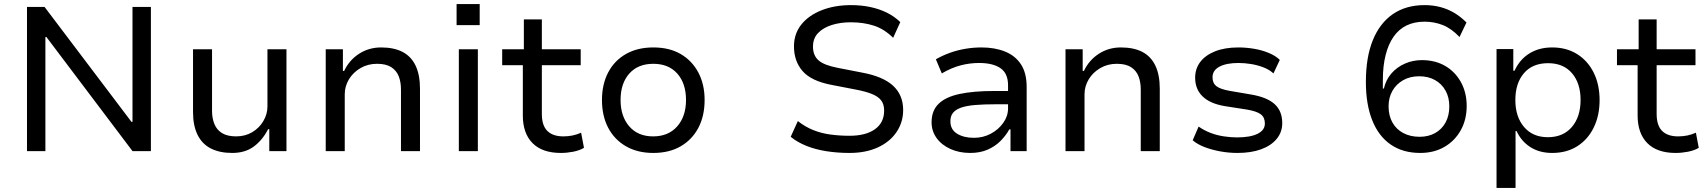

<svg xmlns="http://www.w3.org/2000/svg" viewBox="-20 -739 8355 939"><path d="M112 0V-705H198L623 -143H628V-705H718V0H628L207 -558H202V0Z M1116 9Q1054 9 1011 -13Q968 -35 946 -80Q924 -125 924 -191V-498H1017V-196Q1017 -161 1028.5 -132.5Q1040 -104 1066 -88Q1092 -72 1135 -72Q1179 -72 1213.5 -92.5Q1248 -113 1268 -147Q1288 -181 1288 -218V-498H1381V0H1297V-107H1291Q1264 -54 1221.5 -22.5Q1179 9 1116 9Z M1573 0V-498H1657V-392H1663Q1688 -445 1736 -476Q1784 -507 1844 -507Q1907 -507 1949 -485Q1991 -463 2012.5 -418Q2034 -373 2034 -305V0H1941V-301Q1941 -338 1930 -366Q1919 -394 1893.5 -410.5Q1868 -427 1824 -427Q1779 -427 1743 -406Q1707 -385 1686.5 -351Q1666 -317 1666 -278V0Z M2213 -616V-719H2326V-616ZM2224 0V-498H2317V0Z M2723 9Q2632 9 2584.5 -39Q2537 -87 2537 -174V-420H2436V-498H2542V-644H2630V-498H2820V-420H2630V-182Q2630 -125 2657 -98.5Q2684 -72 2735 -72Q2759 -72 2780.5 -76.5Q2802 -81 2822 -90L2836 -16Q2814 -3 2783.5 3Q2753 9 2723 9Z M3175 9Q3098 9 3041.5 -23.5Q2985 -56 2954.5 -114Q2924 -172 2924 -250Q2924 -327 2954.5 -385Q2985 -443 3041.5 -475Q3098 -507 3175 -507Q3253 -507 3308.5 -475Q3364 -443 3395 -385Q3426 -327 3426 -250Q3426 -172 3395.5 -114Q3365 -56 3309 -23.5Q3253 9 3175 9ZM3174 -72Q3249 -72 3292 -121Q3335 -170 3335 -250Q3335 -331 3292.5 -379Q3250 -427 3175 -427Q3100 -427 3057.5 -379Q3015 -331 3015 -250Q3015 -170 3057.5 -121Q3100 -72 3174 -72Z M4135 9Q4075 9 4021.5 0.5Q3968 -8 3924 -25.5Q3880 -43 3847 -70L3882 -147Q3917 -119 3957 -103Q3997 -87 4041.5 -81Q4086 -75 4135 -75Q4214 -75 4259 -107Q4304 -139 4304 -198Q4304 -229 4289.5 -248Q4275 -267 4244 -279.5Q4213 -292 4165 -301L4046 -324Q3947 -343 3905 -391.5Q3863 -440 3863 -512Q3863 -574 3899 -619Q3935 -664 3998.5 -689Q4062 -714 4142 -714Q4193 -714 4237 -704.5Q4281 -695 4317.5 -677Q4354 -659 4383 -631L4348 -554Q4305 -597 4254 -613.5Q4203 -630 4141 -630Q4089 -630 4047 -616.5Q4005 -603 3980.5 -577Q3956 -551 3956 -511Q3956 -468 3983 -444Q4010 -420 4078 -407L4196 -384Q4299 -365 4348 -319.5Q4397 -274 4397 -201Q4397 -141 4364.5 -93Q4332 -45 4273 -18Q4214 9 4135 9Z M4725 9Q4671 9 4628 -10.5Q4585 -30 4560.5 -64Q4536 -98 4536 -141Q4536 -198 4570.5 -231.5Q4605 -265 4673 -279.5Q4741 -294 4841 -294H4925V-229H4847Q4791 -229 4749.5 -225.5Q4708 -222 4681.5 -213Q4655 -204 4641.5 -188Q4628 -172 4628 -146Q4628 -105 4661 -85Q4694 -65 4743 -65Q4788 -65 4825.5 -85Q4863 -105 4886.5 -138Q4910 -171 4910 -209V-322Q4910 -380 4873 -405.5Q4836 -431 4768 -431Q4723 -431 4678.5 -419.5Q4634 -408 4586 -380L4557 -449Q4590 -468 4626.5 -481Q4663 -494 4702 -500.5Q4741 -507 4780 -507Q4845 -507 4895 -487Q4945 -467 4973 -424.5Q5001 -382 5001 -314V0H4922V-106H4916Q4900 -77 4874 -50.5Q4848 -24 4811 -7.5Q4774 9 4725 9Z M5191 0V-498H5275V-392H5281Q5306 -445 5354 -476Q5402 -507 5462 -507Q5525 -507 5567 -485Q5609 -463 5630.5 -418Q5652 -373 5652 -305V0H5559V-301Q5559 -338 5548 -366Q5537 -394 5511.5 -410.5Q5486 -427 5442 -427Q5397 -427 5361 -406Q5325 -385 5304.5 -351Q5284 -317 5284 -278V0Z M6032 9Q5990 9 5948.5 1.5Q5907 -6 5871.5 -19.5Q5836 -33 5813 -53L5842 -120Q5869 -101 5900.5 -89Q5932 -77 5966 -72Q6000 -67 6030 -67Q6094 -67 6130 -84.5Q6166 -102 6166 -135Q6166 -165 6146 -180Q6126 -195 6079 -203L5970 -220Q5898 -232 5861.5 -267.5Q5825 -303 5825 -359Q5825 -403 5850 -436Q5875 -469 5922.5 -488Q5970 -507 6037 -507Q6074 -507 6113 -500.5Q6152 -494 6185.5 -480Q6219 -466 6239 -446L6208 -380Q6187 -399 6158 -410Q6129 -421 6097.5 -426Q6066 -431 6037 -431Q5978 -431 5944 -413Q5910 -395 5910 -361Q5910 -332 5929 -317.5Q5948 -303 5992 -295L6097 -277Q6176 -264 6213.5 -230Q6251 -196 6251 -137Q6251 -93 6224 -60Q6197 -27 6148 -9Q6099 9 6032 9Z M6926 9Q6841 9 6781.5 -32Q6722 -73 6691 -151Q6660 -229 6660 -338Q6660 -459 6694 -542.5Q6728 -626 6792 -670Q6856 -714 6947 -714Q6988 -714 7024 -704.5Q7060 -695 7091.5 -676.5Q7123 -658 7152 -629L7118 -558Q7078 -600 7036 -616.5Q6994 -633 6947 -633Q6897 -633 6859 -614.5Q6821 -596 6795.5 -559.5Q6770 -523 6756.5 -469.5Q6743 -416 6743 -347V-306H6748Q6758 -349 6785 -380Q6812 -411 6851 -428Q6890 -445 6934 -445Q6999 -445 7048 -416.5Q7097 -388 7125 -337Q7153 -286 7153 -221Q7153 -154 7124 -102Q7095 -50 7044 -20.5Q6993 9 6926 9ZM6923 -70Q6966 -70 6999 -88.5Q7032 -107 7050 -140.5Q7068 -174 7068 -219Q7068 -263 7049.5 -296Q7031 -329 6998 -347.5Q6965 -366 6921 -366Q6876 -366 6842.5 -347Q6809 -328 6790 -295Q6771 -262 6771 -219Q6771 -174 6789.5 -140.5Q6808 -107 6842.5 -88.5Q6877 -70 6923 -70Z M7299 180V-499H7381V-393H7387Q7412 -448 7459.5 -477.5Q7507 -507 7571 -507Q7641 -507 7693 -474.5Q7745 -442 7774 -384Q7803 -326 7803 -249Q7803 -174 7774.5 -115.5Q7746 -57 7694 -24Q7642 9 7571 9Q7509 9 7464.5 -19.5Q7420 -48 7397 -98H7392V180ZM7550 -68Q7625 -68 7667.5 -118Q7710 -168 7710 -250Q7710 -332 7668 -381Q7626 -430 7551 -430Q7475 -430 7433 -381Q7391 -332 7391 -250Q7391 -168 7433.5 -118Q7476 -68 7550 -68Z M8175 9Q8084 9 8036.5 -39Q7989 -87 7989 -174V-420H7888V-498H7994V-644H8082V-498H8272V-420H8082V-182Q8082 -125 8109 -98.5Q8136 -72 8187 -72Q8211 -72 8232.5 -76.5Q8254 -81 8274 -90L8288 -16Q8266 -3 8235.5 3Q8205 9 8175 9Z"/></svg>

Font: Nunito Sans 6pt
Style: Regular
Weight: 400
Version: Version 3.101;gftools[0.9.27]